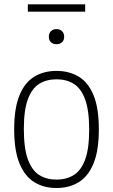

<svg xmlns="http://www.w3.org/2000/svg" viewBox="-20 -886 538 914"><path d="M249 9Q188.5 9 143.2 -18.8Q98 -46.5 72.8 -108Q47.5 -169.5 47.5 -270Q47.5 -370.5 72.5 -431.8Q97.5 -493 142.8 -520.8Q188 -548.5 249 -548.5Q309.5 -548.5 355 -521Q400.5 -493.5 425.5 -432.2Q450.5 -371 450.5 -270Q450.5 -170 425.5 -108.5Q400.5 -47 355.2 -19Q310 9 249 9ZM249 -31Q296.5 -31 331.2 -52.8Q366 -74.5 385.2 -126.2Q404.5 -178 404.5 -268.5Q404.5 -360.5 385.2 -412.8Q366 -465 331.2 -486.8Q296.5 -508.5 249 -508.5Q201.5 -508.5 166.8 -487Q132 -465.5 112.8 -413.8Q93.5 -362 93.5 -272Q93.5 -180 112.8 -127.2Q132 -74.5 166.8 -52.8Q201.5 -31 249 -31ZM249 -675.5Q232.5 -675.5 222.5 -685Q212.5 -694.5 212.5 -711Q212.5 -727.5 222.5 -737.5Q232.5 -747.5 249 -747.5Q265.5 -747.5 275.5 -737.5Q285.5 -727.5 285.5 -711Q285.5 -694.5 275.5 -685Q265.5 -675.5 249 -675.5ZM112.5 -830.5V-865.5H385.5V-830.5Z"/></svg>

Font: Encode Sans SemiCondensed SemiCondensed ExtraLight
Style: Regular
Weight: 200
Width: 4
Designer: Multiple Designers
Foundry: Impallari Type
Version: Version 3.000; ttfautohint (v1.8.3) -l 8 -r 50 -G 200 -x 14 